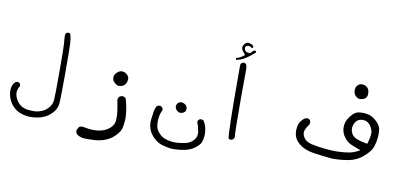

<svg xmlns="http://www.w3.org/2000/svg" viewBox="-78 -784 2766 1349"><g transform="rotate(10 1304.5 -109.5)"><path d="M7.8 79.6Q7.8 107.4 18.6 135.7Q30.8 168 54.4 191.2Q78.1 214.4 105 224.6Q132.3 234.9 163.6 237.8Q169.9 238.3 175.8 238.3Q216.8 238.3 253.9 227.5Q295.9 215.3 327.1 183.1Q358.4 151.9 362.5 113.8Q366.7 75.7 366.7 -106.9Q366.7 -289.6 364.3 -323Q361.8 -356.4 354 -385.3L343.8 -390.1Q341.8 -390.6 339.8 -390.6Q330.6 -390.6 324.7 -385.3Q318.8 -378.9 317.9 -370.1Q318.8 -341.3 321.8 -313.5Q324.7 -284.7 324.7 -111.3Q324.7 62 321.8 93.8Q318.4 128.4 291 155.8Q272 174.8 248.5 183.6Q222.2 193.8 195.8 194.3Q192.4 194.3 189 194.3Q152.3 194.3 129.4 187Q119.6 184.1 109.6 179Q99.6 173.8 90.6 164.8Q81.5 155.8 75.9 148.2Q70.3 140.6 66.9 134.5Q63.5 128.4 61 122.1Q53.2 104 53.2 87.4Q53.2 64 68.8 37.1Q68.8 36.1 68.8 35.6Q68.8 24.9 63.5 17.6L51.8 12.2Q49.8 11.7 46.6 11.7Q43.5 11.7 38.8 13.2Q34.2 14.6 29.3 19Q10.3 39.6 8.3 70.8Q7.8 75.2 7.8 79.6Z M837.4 155.3Q838.4 144 838.4 134.3Q838.4 124.5 837.9 115.2Q836.4 83 828.6 44.9Q822.8 16.6 814.5 -9.3L798.8 -17.1Q796.9 -17.6 794.9 -17.6Q779.8 -17.6 768.6 -9.3Q761.2 0 759.3 12.2Q767.1 48.3 772.9 89.4Q776.4 114.7 776.4 132.8Q776.4 150.9 774.9 163.6Q770.5 197.3 736.8 221.7Q694.8 252 635.3 252Q600.1 252 554.7 242.7Q552.2 242.2 549.8 242.2Q535.6 242.2 526.4 250L514.2 272.5Q513.7 274.4 513.7 275.9Q513.7 291 523.4 302.2Q548.8 319.8 574.2 321.3Q585.9 321.8 600.6 321.8Q615.2 321.8 633.8 320.8Q679.2 320.8 719.5 306.6Q759.8 292.5 788.8 264.4Q817.9 236.3 826.2 214.1Q834.5 191.9 837.4 155.3ZM807.6 -153.3Q805.2 -163.1 796.4 -171.9Q781.7 -186.5 762.2 -188.5Q760.3 -189 757.8 -189Q738.3 -189 720.7 -170.9Q704.6 -154.8 704.6 -135.7Q704.6 -116.2 719.2 -102.1Q735.4 -86.4 748.5 -84.5Q777.8 -84.5 791.5 -98.1Q797.9 -104.5 802 -113Q806.2 -121.6 807.6 -129.9Q809.1 -138.2 809.1 -140.6Q809.1 -143.1 809.1 -145.8Q809.1 -148.4 807.6 -153.3Z M1016.1 127.4Q1016.1 150.9 1024.4 175.3Q1035.6 208 1064.2 235.1Q1092.8 262.2 1122.6 271.5Q1153.8 280.8 1187 285.6Q1196.3 286.1 1208.5 286.1Q1245.1 286.1 1282.7 278.8Q1328.1 270.5 1358.4 246.6Q1388.7 223.1 1395.8 205.8Q1402.8 188.5 1406.2 161.6Q1407.2 152.3 1407.2 145.5Q1407.2 92.3 1381.8 52.7L1368.2 46.4Q1366.2 45.9 1363.3 45.9Q1354.5 45.9 1347.2 52.2Q1341.3 59.6 1339.4 68.4Q1351.1 98.6 1357.4 132.8Q1358.9 141.6 1358.9 149.4Q1358.9 177.2 1340.3 196.8Q1317.4 221.7 1287.6 228.5Q1259.8 234.9 1231.9 237.3Q1221.2 238.3 1214.6 238.3Q1208 238.3 1199.7 238Q1191.4 237.8 1182.1 236.3Q1172.9 234.9 1167 233.6Q1161.1 232.4 1155.3 231Q1133.3 225.1 1121.6 218.3Q1106 209.5 1091.3 192.9Q1070.3 168.9 1066.9 139.2Q1065.4 126.5 1065.4 112.3Q1065.4 98.1 1067.9 83.5Q1071.8 55.2 1084.5 31.7Q1085 30.8 1085 29.3Q1085 18.1 1077.1 9.8L1064.5 2.4Q1064 2.4 1063 2.4Q1049.3 2.4 1040 9.8Q1028.3 30.3 1024.9 53.7Q1021 79.1 1017.1 111.8Q1016.1 119.6 1016.1 127.4ZM1246.6 6.8Q1249 2 1249.5 -2.2Q1250 -6.3 1250 -8.8Q1250 -11.2 1249 -14.6Q1247.6 -24.4 1238.3 -33.7Q1228 -43.9 1211.9 -46.4Q1208.5 -46.9 1205.6 -46.9Q1192.4 -46.9 1183.1 -37.6Q1172.4 -26.9 1172.4 -12.7Q1172.4 2.4 1183.8 13.9Q1195.3 25.4 1207.5 26.9Q1225.1 26.9 1236.8 18.6Q1243.7 13.7 1246.6 6.8Z M1618.2 130.4Q1612.8 98.1 1612.8 -137.7Q1612.8 -230 1613.8 -352.5V-353Q1613.8 -354.5 1613.8 -356.4Q1613.8 -375.5 1606 -391.1L1594.7 -397Q1592.8 -397.5 1590.8 -397.5Q1580.6 -397.5 1573.7 -391.6Q1568.4 -384.8 1566.9 -375.5Q1566.9 -337.9 1566.9 -302.7Q1566.9 102.5 1576.7 146Q1583 150.9 1591.8 151.9Q1602.1 150.9 1610.4 143.6ZM1661.1 -484.9Q1661.1 -489.3 1657.7 -492.7L1656.7 -493.7H1644.5L1621.1 -471.2Q1616.7 -471.2 1615.2 -471.2Q1596.2 -471.2 1586.9 -480.5Q1583 -484.4 1581.1 -490Q1579.1 -495.6 1579.1 -500Q1579.1 -507.8 1584.5 -512.7Q1587.9 -516.6 1593 -518.1Q1598.1 -519.5 1600.8 -519.5Q1603.5 -519.5 1607.2 -519Q1610.8 -518.6 1616 -516.1Q1621.1 -513.7 1625.5 -509.8Q1627 -509.3 1628.4 -509.3Q1631.3 -509.3 1634.3 -512.2L1635.7 -513.7Q1635.7 -514.6 1635.7 -515.6Q1635.7 -522.9 1631.3 -526.9Q1624 -533.7 1605.5 -539.6Q1601.1 -541 1596.7 -541Q1585 -541 1573.7 -529.8Q1561.5 -517.6 1559.6 -502.4Q1559.6 -501.5 1559.6 -500Q1559.6 -498.5 1560.1 -495.8Q1560.5 -493.2 1562.3 -489Q1564 -484.9 1566.9 -480Q1572.8 -470.2 1583.5 -458L1588.9 -452.1L1582.5 -447.3Q1558.6 -427.7 1531.2 -420.4L1530.3 -419.4Q1530.3 -417.5 1530.3 -414.6Q1530.3 -411.6 1531.7 -407.7L1532.7 -407.2Q1569.8 -415 1601.1 -435.3Q1632.3 -455.6 1661.1 -482.9Q1661.1 -483.9 1661.1 -484.9Z M2100.1 -90.3Q2080.6 -90.3 2066.9 -75.7Q2039.1 -50.3 2035.2 -10.3Q2034.2 -1 2034.2 8.3Q2034.2 36.6 2044.4 58.6Q2057.6 86.9 2092.8 110.8Q2127.9 134.8 2190.7 143.8Q2253.4 152.8 2317.9 158.7Q2378.4 158.7 2435.1 148.2Q2491.7 137.7 2536.1 98.9Q2580.6 60.1 2592.3 28.3Q2609.4 -18.6 2609.4 -70.3Q2609.4 -85.9 2607.4 -100.1Q2604.5 -127.4 2573.2 -156.7Q2541.5 -186.5 2509.8 -191.9Q2489.3 -195.8 2474.6 -195.8Q2460 -195.8 2450.2 -194.3Q2424.3 -191.4 2405.5 -172.6Q2386.7 -153.8 2374 -131.8Q2358.9 -106.4 2358.9 -73.2Q2358.9 -27.8 2393.1 9.8Q2411.6 29.8 2436 40.3Q2460.4 50.8 2503.4 65.9L2488.8 73.7Q2460.4 88.9 2429.7 95.2Q2399.4 101.1 2353.5 103Q2343.3 103.5 2332 103.5Q2293.9 103.5 2240.5 97.4Q2187 91.3 2156.7 83.5Q2124 74.7 2108.9 58.1Q2093.8 41.5 2089.8 18.6Q2089.4 16.1 2089.4 12.7Q2089.4 -9.3 2113.8 -42L2121.6 -57.6Q2121.6 -58.1 2121.6 -60.1Q2121.6 -62 2121.3 -64.9Q2121.1 -67.9 2120.1 -71.3Q2118.7 -77.6 2115.2 -83L2100.6 -90.3Q2100.1 -90.3 2100.1 -90.3ZM2418 -75.2Q2418 -95.2 2428.2 -114.3Q2445.8 -146.5 2483.4 -146.5Q2511.2 -146.5 2529.3 -128.4L2533.2 -124Q2552.7 -100.6 2557.1 -73.2Q2557.6 -67.9 2557.6 -61.5Q2557.6 -35.6 2543.9 7.3L2542 13.2L2535.6 12.2Q2489.3 3.9 2460.4 -8.8Q2429.2 -22.9 2420.9 -54.2Q2418 -64.9 2418 -75.2ZM2487.8 -333Q2487.8 -372.6 2460.9 -385.7Q2453.6 -389.6 2446.3 -390.9Q2439 -392.1 2434.1 -392.1Q2417 -392.1 2403.8 -378.9Q2390.1 -365.2 2390.1 -344.7Q2390.1 -324.2 2400.4 -308.1Q2411.6 -292 2433.1 -287.6Q2456.1 -287.6 2472.7 -298.8Q2487.8 -309.6 2487.8 -333Z"/></g></svg>

Font: Bakudai
Style: ExtraLight
Weight: 200
Version: Version 1.48